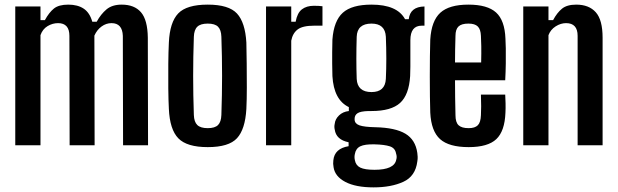

<svg xmlns="http://www.w3.org/2000/svg" viewBox="-20 -628 2673 830"><path d="M46 0V-600H155V-541H174Q192 -574 213 -591Q234 -608 275 -608Q316 -608 342 -590.5Q368 -573 379 -534H398Q416 -567 440.5 -587.5Q465 -608 506 -608Q561 -608 589.5 -575Q618 -542 619 -465L620 0H512L511 -473Q509 -528 462 -528Q439 -528 419 -513.5Q399 -499 388 -474L389 0H281L280 -473Q280 -528 231 -528Q207 -528 185.5 -515Q164 -502 155 -476V0Z M878 8Q788 8 751 -30Q714 -68 710 -157Q708 -195 707.5 -247Q707 -299 707.5 -351.5Q708 -404 710 -444Q714 -532 750.5 -570Q787 -608 878 -608Q969 -608 1004.5 -569.5Q1040 -531 1045 -444Q1046 -405 1046.5 -353Q1047 -301 1047 -249Q1047 -197 1045 -157Q1040 -69 1004.5 -30.5Q969 8 878 8ZM878 -74Q909 -74 922.5 -87.5Q936 -101 937 -131Q940 -219 940 -300.5Q940 -382 937 -469Q936 -499 922.5 -512.5Q909 -526 878 -526Q847 -526 833 -512.5Q819 -499 818 -469Q815 -382 815 -300Q815 -218 818 -131Q819 -101 833 -87.5Q847 -74 878 -74Z M1130 0V-600H1239V-534H1258Q1265 -572 1285 -587.5Q1305 -603 1337 -603Q1347 -603 1357.5 -602.5Q1368 -602 1374 -601V-517H1338Q1288 -517 1266.5 -500.5Q1245 -484 1239 -452V0Z M1595 182Q1518 182 1473 158.5Q1428 135 1422 95Q1419 80 1421 65Q1426 14 1487 4V-13Q1433 -24 1427 -68Q1424 -80 1427 -93Q1429 -113 1445.5 -129Q1462 -145 1488 -148V-165Q1423 -196 1417 -299Q1416 -330 1416 -354Q1416 -378 1416 -402Q1416 -426 1417 -457Q1423 -538 1462 -573Q1501 -608 1586 -608Q1697 -608 1731 -545H1747Q1753 -599 1815 -600V-517H1803Q1754 -517 1754 -454Q1754 -413 1754 -386.5Q1754 -360 1754 -340Q1754 -320 1753 -299Q1748 -218 1709.5 -183Q1671 -148 1586 -148Q1577 -148 1573 -148Q1538 -147 1525.5 -138.5Q1513 -130 1513 -115V-110Q1514 -93 1534.5 -86Q1555 -79 1603 -78Q1689 -76 1732.5 -50Q1776 -24 1784 33Q1785 40 1785.5 49.5Q1786 59 1784 70Q1776 134 1723.5 158Q1671 182 1595 182ZM1586 -230Q1645 -230 1648 -287Q1652 -371 1648 -469Q1645 -526 1586 -526Q1524 -526 1522 -469Q1519 -371 1522 -287Q1525 -230 1586 -230ZM1599 106Q1685 106 1693 62Q1697 50 1692 35Q1688 12 1665 4.5Q1642 -3 1599 -4Q1557 -5 1537.5 4.5Q1518 14 1514 38Q1511 51 1514 64Q1518 87 1537.5 96.5Q1557 106 1599 106Z M2059 -219H2164Q2165 -205 2165.5 -182Q2166 -159 2165 -141Q2162 -61 2125.5 -26.5Q2089 8 2006 8Q1921 8 1882.5 -26.5Q1844 -61 1840 -141Q1839 -170 1838.5 -211.5Q1838 -253 1838 -298Q1838 -343 1838.5 -385Q1839 -427 1840 -457Q1845 -538 1883.5 -573Q1922 -608 2005 -608Q2087 -608 2124.5 -574Q2162 -540 2165 -461Q2166 -448 2166.5 -419Q2167 -390 2166.5 -353.5Q2166 -317 2164 -281H1947Q1947 -244 1947.5 -207Q1948 -170 1949 -130Q1949 -99 1962.5 -86.5Q1976 -74 2006 -74Q2033 -74 2045.5 -86.5Q2058 -99 2059 -130Q2061 -162 2059 -219ZM2005 -526Q1975 -526 1962 -513.5Q1949 -501 1949 -473Q1948 -441 1947.5 -413.5Q1947 -386 1947 -358H2060Q2061 -398 2060.5 -429Q2060 -460 2059 -473Q2058 -501 2045.5 -513.5Q2033 -526 2005 -526Z M2242 0V-600H2351V-541H2371Q2388 -573 2409.5 -590.5Q2431 -608 2471 -608Q2526 -608 2555.5 -575Q2585 -542 2585 -465V0H2477V-473Q2477 -528 2427 -528Q2404 -528 2382 -514Q2360 -500 2351 -476V0Z"/></svg>

Font: Big Shoulders Display
Style: Bold
Weight: 700
Designer: Patric King
Foundry: XO Type Co
Version: Version 1.000; ttfautohint (v1.8.2)